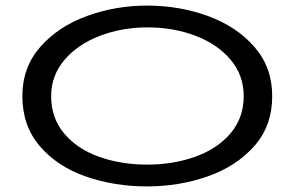

<svg xmlns="http://www.w3.org/2000/svg" viewBox="-20 -654 1055 687"><path d="M60 -310Q60 -413 124 -486Q188 -559 290.5 -596.5Q393 -634 506 -634Q622 -634 724.5 -596.5Q827 -559 890.5 -486Q954 -413 954 -310Q954 -204 890 -131.5Q826 -59 723.5 -23Q621 13 506 13Q389 13 287 -22.5Q185 -58 122.5 -131Q60 -204 60 -310ZM852 -310Q852 -385 805 -440.5Q758 -496 679.5 -526Q601 -556 507 -556Q417 -556 338 -526Q259 -496 211 -440Q163 -384 163 -310Q163 -232 209.5 -176.5Q256 -121 334.5 -93Q413 -65 507 -65Q599 -65 678 -93Q757 -121 804.5 -176.5Q852 -232 852 -310Z"/></svg>

Font: BioRhyme Expanded
Style: Regular
Weight: 400
Width: 7
Designer: Aoife Mooney
Foundry: Aoife Mooney Type
Version: Version 1.000